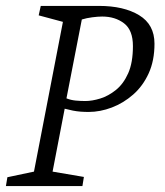

<svg xmlns="http://www.w3.org/2000/svg" viewBox="-26 -630 557 650"><path d="M-6 0 -1 -30 89 -49 187 -556 105 -578 112 -610H309Q393 -610 445 -578.5Q497 -547 497 -482Q497 -425 477.5 -382Q458 -339 425 -310Q392 -281 352.5 -266Q313 -251 274 -251Q260 -251 247 -252Q234 -253 221 -255.5Q208 -258 193 -262L152 -49L258 -31L253 0ZM263 -288Q286 -288 313.5 -296.5Q341 -305 366.5 -325.5Q392 -346 408 -382Q424 -418 424 -474Q424 -528 394 -551Q364 -574 320 -574Q306 -574 286.5 -571.5Q267 -569 251 -564L199 -297Q214 -291 230.5 -289.5Q247 -288 263 -288Z"/></svg>

Font: Manuale Light
Style: Italic
Weight: 300
Italic angle: -11°
Version: Version 1.002